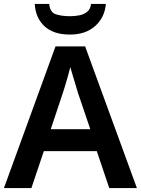

<svg xmlns="http://www.w3.org/2000/svg" viewBox="-20 -952 713 972"><path d="M533 0 470 -187H202L139 0H0L261 -717H411L673 0ZM375 -481Q371 -495 363.5 -519Q356 -543 348.5 -569Q341 -595 336 -612Q331 -592 323.5 -565.5Q316 -539 309 -515.5Q302 -492 298 -481L237 -298H437ZM516 -932Q510 -863 461.5 -820Q413 -777 334 -777Q251 -777 205.5 -819Q160 -861 156 -932H229Q233 -890 262 -880Q291 -870 335 -870Q359 -870 382 -874.5Q405 -879 421.5 -892.5Q438 -906 441 -932Z"/></svg>

Font: Noto Sans Sora Sompeng Semi
Style: Bold
Weight: 700
Designer: Monotype Design Team. David Williams.
Foundry: Monotype Imaging Inc.
Version: Version 2.101; ttfautohint (v1.8.4.7-5d5b)